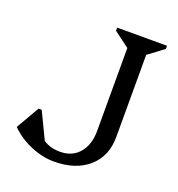

<svg xmlns="http://www.w3.org/2000/svg" viewBox="-128 -796 854 919"><g transform="rotate(20 298.5 -337.0)"><path d="M246 16Q207 16 166 4Q125 -8 88 -29.5Q51 -51 24 -79L92 -197H108L183 -41H102V-143Q140 -84 174.5 -61Q209 -38 258 -38Q320 -38 356 -80Q392 -122 392 -193V-615L313 -674V-690H567V-674L488 -615V-197Q488 -99 423 -41.5Q358 16 246 16Z"/></g></svg>

Font: Platypi Light
Style: Regular
Weight: 300
Designer: David Sargent
Foundry: Bolt Cutter Type
Version: Version 1.200